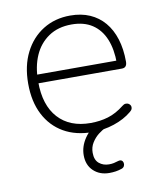

<svg xmlns="http://www.w3.org/2000/svg" viewBox="-78 -555 680 809"><g transform="rotate(-10 261.5 -151.0)"><path d="M286 8Q214 8 162 -22Q110 -52 81.5 -107.5Q53 -163 53 -240Q53 -316 81.5 -372.5Q110 -429 160.5 -460.5Q211 -492 277 -492Q324 -492 360.5 -476Q397 -460 422.5 -430Q448 -400 461.5 -357Q475 -314 475 -260Q475 -247 469.5 -240.5Q464 -234 453 -234H80V-271H453L436 -259Q436 -320 418 -363.5Q400 -407 364.5 -430.5Q329 -454 276 -454Q218 -454 177.5 -426.5Q137 -399 116.5 -352Q96 -305 96 -245V-240Q96 -140 145.5 -85.5Q195 -31 284 -31Q324 -31 359 -41.5Q394 -52 428 -79Q435 -85 442.5 -85.5Q450 -86 455.5 -82.5Q461 -79 463.5 -73.5Q466 -68 464 -61Q462 -54 454 -48Q423 -22 378 -7Q333 8 286 8ZM325 190Q284 190 257.5 165Q231 140 231 98Q231 60 254.5 25.5Q278 -9 321 -31L342 0Q327 6 310.5 19Q294 32 282 51Q270 70 270 94Q270 125 287.5 139.5Q305 154 330 154Q341 154 350.5 152Q360 150 369 147Q379 144 384.5 147.5Q390 151 391.5 158Q393 165 390 171.5Q387 178 380 181Q366 186 352.5 188Q339 190 325 190Z"/></g></svg>

Font: Nunito ExtraLight
Style: Regular
Weight: 200
Designer: Vernon Adams
Foundry: Vernon Adams
Version: Version 3.602